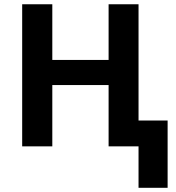

<svg xmlns="http://www.w3.org/2000/svg" viewBox="-20 -683 821 896"><path d="M626.5 -120.6H762.2V193.4H626.5V0H486.8V-286.1H224.1V0H83.5V-663.1H224.1V-403.3H486.8V-663.1H626.5Z"/></svg>

Font: Bpm'online Open Sans
Style: Bold
Weight: 700
Foundry: Ascender Corporation
Version: Version 1.10